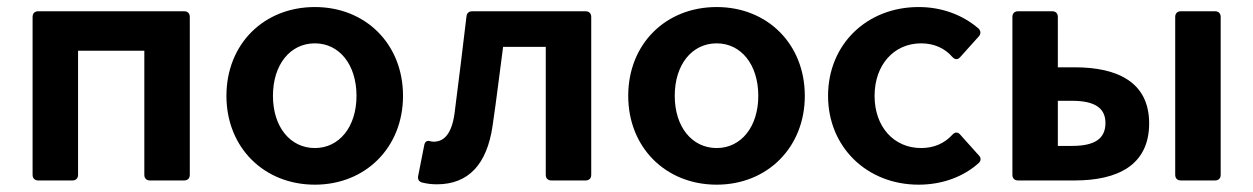

<svg xmlns="http://www.w3.org/2000/svg" viewBox="-20 -500 3473 532"><path d="M70.3 -453.1V-15.6C70.3 -5.9 76.2 0 85.9 0H180.7C190.4 0 196.3 -5.9 196.3 -15.6V-359.4H379.9V-15.6C379.9 -5.9 385.7 0 395.5 0H490.2C500 0 505.9 -5.9 505.9 -15.6V-453.1C505.9 -462.9 500 -468.8 490.2 -468.8H85.9C76.2 -468.8 70.3 -462.9 70.3 -453.1Z M852.5 11.7C993.2 11.7 1096.7 -91.8 1096.7 -234.4C1096.7 -377.9 993.2 -480.5 852.5 -480.5C710.9 -480.5 607.4 -377.9 607.4 -234.4C607.4 -91.8 710.9 11.7 852.5 11.7ZM852.5 -89.8C784.2 -89.8 736.3 -148.4 736.3 -234.4C736.3 -321.3 784.2 -379.9 852.5 -379.9C919.9 -379.9 967.8 -321.3 967.8 -234.4C967.8 -148.4 919.9 -89.8 852.5 -89.8Z M1150.4 5.9C1162.1 8.8 1174.8 10.7 1190.4 10.7C1278.3 10.7 1329.1 -44.9 1344.7 -150.4C1355.5 -222.7 1364.3 -297.9 1374 -370.1H1492.2V-15.6C1492.2 -5.9 1498 0 1507.8 0H1602.5C1612.3 0 1618.2 -5.9 1618.2 -15.6V-453.1C1618.2 -462.9 1612.3 -468.8 1602.5 -468.8H1289.1C1279.3 -468.8 1273.4 -463.9 1272.5 -454.1C1261.7 -364.3 1251 -274.4 1239.3 -184.6C1231.4 -129.9 1210.9 -107.4 1181.6 -107.4C1176.8 -107.4 1172.9 -108.4 1169.9 -109.4C1162.1 -110.4 1157.2 -107.4 1155.3 -96.7L1138.7 -12.7C1136.7 -3.9 1140.6 3.9 1150.4 5.9Z M1965.8 11.7C2106.4 11.7 2210 -91.8 2210 -234.4C2210 -377.9 2106.4 -480.5 1965.8 -480.5C1824.2 -480.5 1720.7 -377.9 1720.7 -234.4C1720.7 -91.8 1824.2 11.7 1965.8 11.7ZM1965.8 -89.8C1897.5 -89.8 1849.6 -148.4 1849.6 -234.4C1849.6 -321.3 1897.5 -379.9 1965.8 -379.9C2033.2 -379.9 2081.1 -321.3 2081.1 -234.4C2081.1 -148.4 2033.2 -89.8 1965.8 -89.8Z M2525.4 11.7C2591.8 11.7 2650.4 -10.7 2692.4 -48.8C2699.2 -55.7 2698.2 -63.5 2691.4 -70.3L2640.6 -127C2633.8 -134.8 2626 -134.8 2618.2 -126C2596.7 -102.5 2567.4 -89.8 2532.2 -89.8C2457 -89.8 2403.3 -148.4 2403.3 -234.4C2403.3 -320.3 2457 -379.9 2532.2 -379.9C2568.4 -379.9 2597.7 -366.2 2618.2 -342.8C2626 -334 2633.8 -334 2640.6 -341.8L2691.4 -398.4C2698.2 -405.3 2698.2 -414.1 2691.4 -420.9C2648.4 -458 2590.8 -480.5 2525.4 -480.5C2381.8 -480.5 2274.4 -377 2274.4 -234.4C2274.4 -92.8 2381.8 11.7 2525.4 11.7Z M2785.2 -453.1V-15.6C2785.2 -5.9 2791 0 2800.8 0H2958C3076.2 0 3164.1 -42 3164.1 -158.2C3164.1 -272.5 3076.2 -313.5 2958 -313.5H2911.1V-453.1C2911.1 -462.9 2905.3 -468.8 2895.5 -468.8H2800.8C2791 -468.8 2785.2 -462.9 2785.2 -453.1ZM3236.3 -453.1V-15.6C3236.3 -5.9 3242.2 0 3252 0H3346.7C3356.4 0 3362.3 -5.9 3362.3 -15.6V-453.1C3362.3 -462.9 3356.4 -468.8 3346.7 -468.8H3252C3242.2 -468.8 3236.3 -462.9 3236.3 -453.1ZM2950.2 -95.7H2911.1V-220.7H2950.2C3012.7 -220.7 3043 -201.2 3043 -159.2C3043 -115.2 3012.7 -95.7 2950.2 -95.7Z"/></svg>

Font: Ed Sans Neue SemiBold
Style: Regular
Weight: 600
Designer: Stephen Hutchings
Version: Version 1.004;PS 001.004;hotconv 1.0.88;makeotf.lib2.5.64775